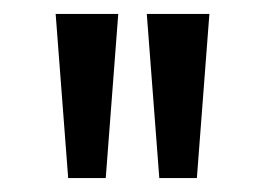

<svg xmlns="http://www.w3.org/2000/svg" viewBox="-20 -720 381 276"><path d="M209 -464 191 -700H281L263 -464ZM78 -464 60 -700H150L132 -464Z"/></svg>

Font: Fustat
Style: Regular
Weight: 400
Designer: Mohamed Gaber, Khaled Hosny, Laura Garcia Mut
Foundry: Kief Type Foundry, Alif Type Foundry, Hard Type Foundry
Version: Version 1.007